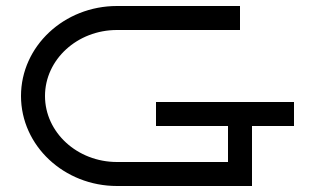

<svg xmlns="http://www.w3.org/2000/svg" viewBox="-20 -620 1040 640"><path d="M780 -600H370C193.4 -600 50 -465.6 50 -300C50 -134.4 193.4 0 370 0H820V-200H960V-280H500V-200H740V-80H370C237.5 -80 130 -178.6 130 -300C130 -421.4 237.5 -520 370 -520H780Z"/></svg>

Font: KetosagCBd
Style: Regular
Weight: 500
Designer: gluk
Foundry: gluk
Version: Version 00.0024